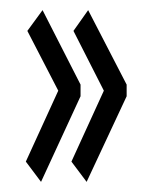

<svg xmlns="http://www.w3.org/2000/svg" viewBox="-20 -420 290 379"><path d="M151 -61 121 -101 185 -241 125 -359 154 -400 230 -253V-230ZM61 -61 31 -101 95 -241 34 -359 64 -400 139 -253V-230Z"/></svg>

Font: Inconsolata UltraCondensed
Style: Regular
Weight: 400
Width: 1
Monospace: yes
Designer: Raph Levien, Cyreal, Brenton Simpson
Foundry: Raph Levien, Cyreal, Google
Version: Version 3.001; ttfautohint (v1.8.2.53-6de2)